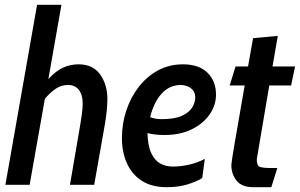

<svg xmlns="http://www.w3.org/2000/svg" viewBox="-20 -770 1250 800"><path d="M2.5 0 134.5 -750H236L181.5 -440.5Q212 -474 242.5 -488Q273 -502 307 -502Q367.5 -502 397.5 -459.5Q427.5 -417 427.5 -356.5Q427.5 -337 424.8 -309Q422 -281 417 -252L372.5 0H271.5L313.5 -245Q318 -270 321.2 -294.5Q324.5 -319 324.5 -339.5Q324.5 -375 308.5 -395.5Q292.5 -416 263.5 -416Q235.5 -416 212.5 -400.5Q189.5 -385 167 -358.5L103.5 0Z M822.5 -28Q795 -11.5 758 -0.8Q721 10 676 10Q611.5 10 570 -17.2Q528.5 -44.5 508.2 -91Q488 -137.5 488 -195Q488 -255 506.5 -310.2Q525 -365.5 558.8 -408.8Q592.5 -452 639 -477Q685.5 -502 742 -502Q809 -502 844.5 -467Q880 -432 880 -376Q880 -331 853 -292.5Q826 -254 778 -230.8Q730 -207.5 666 -207.5Q623.5 -207.5 594.5 -215.5Q596 -161 610.8 -130.8Q625.5 -100.5 648.8 -88.2Q672 -76 699 -76Q734 -76 769.2 -84.2Q804.5 -92.5 833.5 -108ZM734 -416Q686.5 -416 653.8 -380.2Q621 -344.5 605.5 -281.5Q629 -273.5 653 -273.5Q707.5 -273.5 738 -287.5Q768.5 -301.5 781 -322.5Q793.5 -343.5 793.5 -363.5Q793.5 -383.5 783.2 -395Q773 -406.5 759 -411.2Q745 -416 734 -416Z M1037 10Q987 10 965.5 -17.5Q944 -45 944 -81.5Q944 -84.5 944.8 -90.5Q945.5 -96.5 948 -113.5Q950.5 -130.5 956.5 -165.8Q962.5 -201 973 -261.2Q983.5 -321.5 999.5 -414H937L961.5 -493H1013.5Q1023 -547 1034.5 -611L1137.5 -620.5L1115.5 -493H1209.5L1193 -414H1102L1050 -107Q1049.5 -79 1063.2 -74.5Q1077 -70 1107.5 -70H1135.5L1110.5 10Z"/></svg>

Font: Cabin Condensed Medium
Style: Italic
Weight: 500
Width: 3
Italic angle: -10°
Designer: Pablo Impallari
Foundry: Pablo Impallari. http://www.impallari.com Igino Marini. http://www.ikern.com
Version: Version 3.001; ttfautohint (v1.8.3)